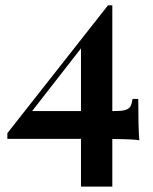

<svg xmlns="http://www.w3.org/2000/svg" viewBox="-20 -551 568 712"><path d="M396.5 -35.6V141.1H280.3V-36.1H7.3V-57.1L380.4 -531.2H396.5V-139.2H404.8Q432.1 -139.2 445.3 -143.3Q458.5 -147.5 463.6 -156.5Q468.8 -165.5 471.7 -184.1H492.7Q492.7 -77.6 496.6 -30.8Q480.5 -34.7 396.5 -35.6ZM280.3 -371.6 99.1 -139.2H280.3Z"/></svg>

Font: TypoPRO Playfair Display SC
Style: Bold
Weight: 700
Designer: Claus Eggers Sørensen
Foundry: Claus Eggers Sørensen
Version: Version 1.004;PS 001.004;hotconv 1.0.70;makeotf.lib2.5.58329